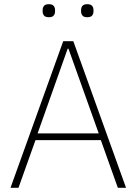

<svg xmlns="http://www.w3.org/2000/svg" viewBox="-20 -894 650 914"><path d="M541 0 460 -227H149L68 0H30L281 -698H329L580 0ZM306 -662H302L159 -259H450ZM213 -812Q196 -812 189.5 -820Q183 -828 183 -839V-847Q183 -858 189.5 -866Q196 -874 213 -874Q229 -874 235.5 -866Q242 -858 242 -847V-839Q242 -828 235.5 -820Q229 -812 213 -812ZM395 -812Q379 -812 372.5 -820Q366 -828 366 -839V-847Q366 -858 372.5 -866Q379 -874 395 -874Q412 -874 418.5 -866Q425 -858 425 -847V-839Q425 -828 418.5 -820Q412 -812 395 -812Z"/></svg>

Font: IBM Plex Sans Arabic ExtraLight
Style: Regular
Weight: 200
Designer: Mike Abbink, Paul van der Laan, Pieter van Rosmalen, Wael Morcos, Khajak Apelian
Foundry: Bold Monday
Version: Version 1.1